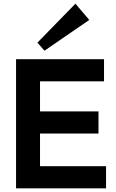

<svg xmlns="http://www.w3.org/2000/svg" viewBox="-20 -1021 628 1041"><path d="M67 0V-700H544V-580H197V-417H514V-297H197V-120H555V0ZM221 -746 183 -790 389 -1001 464 -913Z"/></svg>

Font: Zen Kaku Gothic New Black
Style: Regular
Weight: 900
Designer: Yoshimichi Ohira
Foundry: Positype
Version: Version 1.001